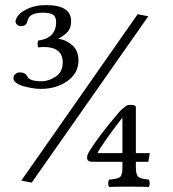

<svg xmlns="http://www.w3.org/2000/svg" viewBox="-20 -657 680 756"><path d="M522 -601 564 -593 105 62 64 54ZM462 -194Q432 -156 400.5 -111.5Q369 -67 364 -54H462ZM462 4V-20H344Q316 -20 325 -48Q327 -54 334 -65Q370 -123 446 -212Q463 -232 482 -243Q484 -244 496 -244Q515 -244 515 -234V-54H570L564 -20H515V4Q515 32 526 40Q537 48 566 50Q573 65 566 79Q536 78 488 78Q440 78 410 79Q406 74 406 65Q406 56 410 50Q442 48 452 40.5Q462 33 462 4ZM201 -570Q201 -590 189.5 -598.5Q178 -607 149 -607Q101 -607 91 -583Q90 -581 88 -574Q86 -567 84.5 -564Q83 -561 77.5 -557.5Q72 -554 64 -554Q55 -554 49.5 -558Q44 -562 42.5 -566Q41 -570 41 -572Q41 -582 52 -596.5Q63 -611 92 -624Q121 -637 161 -637Q260 -637 260 -574Q260 -548 247.5 -533Q235 -518 209 -504Q239 -501 264 -479.5Q289 -458 289 -419Q289 -369 245.5 -338Q202 -307 140 -307Q110 -307 71.5 -318Q33 -329 33 -350Q33 -359 40.5 -365.5Q48 -372 58 -372Q80 -372 88 -355Q97 -337 144 -337Q172 -337 199.5 -355.5Q227 -374 227 -411Q227 -472 152 -472Q143 -472 132 -470Q125 -479 130 -497Q201 -507 201 -570Z"/></svg>

Font: Libertinus Mono
Style: Regular
Weight: 400
Designer: Philipp H. Poll
Foundry: Khaled Hosny
Version: Version 6.7